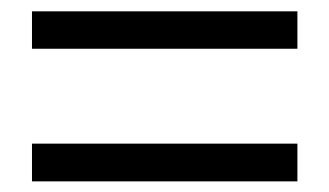

<svg xmlns="http://www.w3.org/2000/svg" viewBox="-20 -543 595 347"><path d="M37.8 -454.9V-522.5H517.5V-454.9ZM37.8 -215.2V-283.4H517.5V-215.2Z"/></svg>

Font: Noto Sans TC
Style: Regular
Weight: 100
Designer: Ryoko NISHIZUKA 西塚涼子 (kana, bopomofo & ideographs); Paul D. Hunt (Latin, Greek & Cyrillic); Sandoll Communications 산돌커뮤니
Foundry: Adobe
Version: Version 2.004;hotconv 1.0.118;makeotfexe 2.5.65603